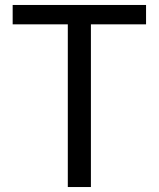

<svg xmlns="http://www.w3.org/2000/svg" viewBox="-20 -753 639 773"><path d="M31 -733H568V-655H346V0H253V-655H31Z"/></svg>

Font: Kinto Sans
Style: Regular
Weight: 400
Designer: Authors: Ryoko NISHIZUKA  (kana & ideographs); Paul D. Hunt (Latin, Greek & Cyrillic); Wenlong ZHANG  (bopomofo); Sandol
Foundry: Adobe Systems Incorporated, ookami Inc.
Version: Version 0.001